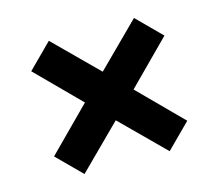

<svg xmlns="http://www.w3.org/2000/svg" viewBox="-79 -705 809 710"><g transform="rotate(-15 325.0 -350.0)"><path d="M162 -95 70 -187 232 -350 70 -513 162 -605 325 -443 488 -605 580 -513 418 -350 580 -187 488 -95 325 -257Z"/></g></svg>

Font: Martian Mono SemiCondensed
Style: Bold
Weight: 700
Width: 4
Designer: Roman Shamin
Foundry: Evil Martians
Version: Version 1.000